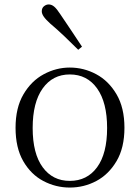

<svg xmlns="http://www.w3.org/2000/svg" viewBox="-20 -830 630 864"><path d="M294 14Q231 14 175 -15.5Q119 -45 84.5 -105Q50 -165 50 -255Q50 -345 85.5 -405.5Q121 -466 177 -496Q233 -526 294 -526Q357 -526 413 -496Q469 -466 504.5 -405.5Q540 -345 540 -255Q540 -165 504.5 -105Q469 -45 413.5 -15.5Q358 14 294 14ZM294 -16Q372 -16 417 -77.5Q462 -139 462 -254Q462 -369 417 -432Q372 -495 294 -495Q217 -495 172 -432Q127 -369 127 -254Q127 -139 172 -77.5Q217 -16 294 -16ZM349 -620 332 -606Q301 -637 269.5 -667Q238 -697 207 -723Q186 -742 177 -755Q168 -768 168 -779Q168 -794 178 -802Q188 -810 199 -810Q212 -810 223.5 -800.5Q235 -791 250 -768Q274 -732 299.5 -694.5Q325 -657 349 -620Z"/></svg>

Font: Noto Serif JP ExtraLight Light
Style: Regular
Weight: 300
Version: Version 2.003-H1;hotconv 1.1.1;makeotfexe 2.6.0